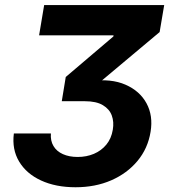

<svg xmlns="http://www.w3.org/2000/svg" viewBox="-20 -748 685 777"><path d="M285.6 9.8Q205.6 9.8 146.2 -17.6Q86.9 -44.9 57.4 -94.2Q27.8 -143.6 36.1 -208H186Q183.6 -178.7 196.3 -157.2Q209 -135.7 234.4 -124.3Q259.8 -112.8 294.4 -112.8Q330.1 -112.8 360.1 -125.5Q390.1 -138.2 410.4 -162.8Q430.7 -187.5 436.5 -223.1Q441.9 -254.4 432.4 -280.5Q422.9 -306.6 396.2 -322.5Q369.6 -338.4 322.8 -338.4H230L246.1 -436.5L439 -600.6L439.5 -605H138.2L158.7 -727.5H644.5L626 -618.2L351.6 -388.2L346.7 -419.9Q429.7 -430.7 487.8 -405.3Q545.9 -379.9 573 -329.8Q600.1 -279.8 589.4 -214.8Q578.6 -147.5 536.6 -96.9Q494.6 -46.4 430.2 -18.3Q365.7 9.8 285.6 9.8Z"/></svg>

Font: Inter 16pt
Style: Bold Italic
Weight: 700
Italic angle: -9.3988°
Version: Version 4.001;git-66647c0bb